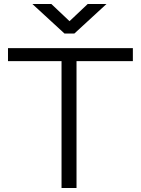

<svg xmlns="http://www.w3.org/2000/svg" viewBox="-20 -941 705 961"><path d="M645 -700H20V-635H288V0H363V-635H645ZM237 -921H142L303 -773H352L513 -921H419L328 -835Z"/></svg>

Font: Absans
Style: Regular
Weight: 400
Designer: Valerio Monopoli
Version: Version 1.200;Glyphs 3.2 (3217)